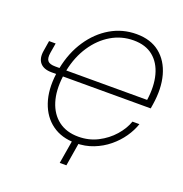

<svg xmlns="http://www.w3.org/2000/svg" viewBox="-154 -873 1108 1165"><g transform="rotate(20 399.5 -291.0)"><path d="M406.7 10.3Q316.9 10.3 255.6 -34.2Q194.3 -78.6 167.2 -158.2Q140.1 -237.8 153.8 -343.3H125Q73.2 -343.3 49.6 -371.1Q25.9 -398.9 34.7 -450.2L45.4 -516.1H87.9L77.1 -451.7Q71.3 -415 84.2 -399.7Q97.2 -384.3 132.8 -384.3H160.6Q181.6 -489.3 234.9 -568.8Q288.1 -648.4 364.3 -693.1Q440.4 -737.8 530.8 -737.8Q622.6 -737.8 681.4 -690.7Q740.2 -643.6 763.2 -560.5Q786.1 -477.5 769 -370.6L764.6 -343.3H197.8Q186 -249.5 207.8 -179.7Q229.5 -109.9 281 -70.8Q332.5 -31.7 409.7 -31.7Q477.5 -31.7 534.2 -60.8Q590.8 -89.8 630.9 -135.3Q670.9 -180.7 688 -230H732.9Q718.3 -186 688.7 -143.3Q659.2 -100.6 616.9 -65.9Q574.7 -31.2 521.7 -10.5Q468.8 10.3 406.7 10.3ZM204.6 -384.3H726.6Q739.7 -476.1 720.9 -546.4Q702.1 -616.7 653.6 -656.2Q605 -695.8 527.3 -695.8Q449.2 -695.8 383.1 -656.5Q316.9 -617.2 270.3 -547.1Q223.6 -477.1 204.6 -384.3ZM358.9 156.2 388.2 -18.1H430.7L401.9 156.2Z"/></g></svg>

Font: Inter Display ExtraLight
Style: Italic
Weight: 200
Italic angle: -9.39999°
Designer: Rasmus Andersson
Foundry: rsms
Version: Version 4.000;git-a52131595